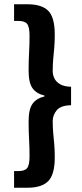

<svg xmlns="http://www.w3.org/2000/svg" viewBox="-20 -728 384 900"><path d="M46 152V74H64.8Q96.4 74 107.4 59.7Q118.5 45.5 118.5 3.9Q118.5 -36.2 116.3 -75.1Q114.1 -114.1 114.1 -159.2Q114.1 -215.8 132.4 -241.4Q150.6 -267 188.5 -276V-280Q150.6 -289 132.4 -314.5Q114.1 -340 114.1 -396.8Q114.1 -442.9 116.3 -481.4Q118.5 -519.9 118.5 -559.9Q118.5 -601.5 107.4 -615.7Q96.4 -630 64.8 -630H46V-708H109Q175.3 -708 206 -677.6Q236.7 -647.1 236.7 -565.5Q236.7 -530.2 234.3 -503.8Q231.9 -477.5 229.5 -452Q227.1 -426.6 227.1 -394.7Q227.1 -377.2 234.9 -360.8Q242.7 -344.3 261.7 -333.2Q280.6 -322.1 313.1 -321.3V-234.7Q264.4 -233.9 245.7 -210.9Q227.1 -188 227.1 -160.9Q227.1 -129.2 229.5 -103.9Q231.9 -78.5 234.3 -52.2Q236.7 -25.8 236.7 9.5Q236.7 90.3 206 121.1Q175.3 152 109 152Z"/></svg>

Font: Source Sans Variable
Style: Regular
Weight: 200
Designer: Paul D. Hunt
Foundry: Adobe Systems Incorporated
Version: Version 3.006;hotconv 1.0.111;makeotfexe 2.5.65597